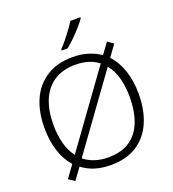

<svg xmlns="http://www.w3.org/2000/svg" viewBox="-169 -1076 1107 1231"><g transform="rotate(-20 384.0 -460.0)"><path d="M705 -358Q705 -249 669 -166Q633 -83 561.5 -36.5Q490 10 384 10Q264 10 189 -50L132 28L91 1L151 -82Q107 -131 84.5 -201.5Q62 -272 62 -359Q62 -468 98.5 -550Q135 -632 207.5 -678.5Q280 -725 387 -725Q443 -725 490 -710.5Q537 -696 575 -670L628 -743L668 -715L612 -638Q657 -590 681 -519Q705 -448 705 -358ZM123 -359Q123 -288 138.5 -230.5Q154 -173 186 -131L543 -625Q481 -673 387 -673Q298 -673 239 -633.5Q180 -594 151.5 -523.5Q123 -453 123 -359ZM644 -358Q644 -509 578 -590L220 -95Q250 -70 291.5 -56Q333 -42 384 -42Q474 -42 531.5 -81Q589 -120 616.5 -191.5Q644 -263 644 -358ZM521 -940Q506 -919 481.5 -891Q457 -863 429 -835.5Q401 -808 376 -788H336V-797Q355 -816 377 -843Q399 -870 419.5 -898Q440 -926 453 -948H521Z"/></g></svg>

Font: RS Noto Sans Light
Style: Regular
Weight: 300
Designer: Monotype Design Team
Foundry: Monotype Imaging Inc.
Version: Version 3.10